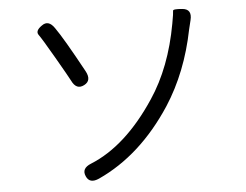

<svg xmlns="http://www.w3.org/2000/svg" viewBox="-52 -779 1104 862"><g transform="rotate(-5 500.0 -348.0)"><path d="M361 12Q317 32 302 -4Q286 -40 331 -58Q491 -123 623 -322Q714 -458 749 -652Q758 -701 757.5 -709.5Q757 -718 800 -714Q844 -710 832 -661Q827 -643 822 -620Q784 -430 690 -285Q553 -76 361 12ZM331 -412Q295 -393 274 -437Q265 -455 213 -545Q161 -635 147 -654Q133 -673 165 -695Q196 -718 223 -678Q258 -629 343 -473Q366 -430 331 -412Z"/></g></svg>

Font: Resource Han Rounded JP Normal
Style: Regular
Weight: 350
Designer: Cyano Hao (round all glyphs); Ryoko NISHIZUKA 西塚涼子 (kana, bopomofo & ideographs); Paul D. Hunt (Latin, Greek & Cyrillic)
Foundry: Cyano Hao
Version: 0.990